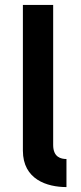

<svg xmlns="http://www.w3.org/2000/svg" viewBox="-20 -760 331 780"><path d="M73 -148C73 -31 171 0 250 0V-114C228 -114 196 -121 196 -171V-740H73Z"/></svg>

Font: Easer Grotesk Medium
Style: Regular
Weight: 500
Designer: Boardeaser, Bonnie Shaver-Troup, Thomas Jockin
Foundry: Lexend
Version: Version 1.001;Glyphs 3.1.2 (3151)